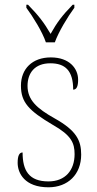

<svg xmlns="http://www.w3.org/2000/svg" viewBox="-20 -786 412 816"><path d="M175 -606H213C229 -651 268 -715 296 -753V-766H289C244 -720 222 -690 195 -642C167 -690 144 -720 99 -766H92V-753C120 -715 160 -651 175 -606ZM186 10C269 10 325 -45 325 -129C325 -189 305 -231 212 -283C137 -325 97 -361 97 -421C97 -475 127 -517 194 -517C257 -517 291 -486 291 -405C306 -405 312 -420 312 -447C312 -495 275 -542 196 -542C117 -542 69 -493 69 -422C69 -351 102 -316 205 -255C283 -211 297 -178 297 -131C297 -63 258 -15 186 -15C103 -15 76 -61 76 -138C62 -138 55 -124 55 -94C55 -50 85 10 186 10Z"/></svg>

Font: Noto Serif Tamil SemiCondensed Thin
Style: Regular
Weight: 100
Width: 4
Designer: Indian Type Foundry, Tom Grace, and the Monotype Design Team
Foundry: Monotype Imaging Inc.
Version: Version 2.004